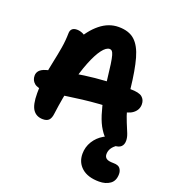

<svg xmlns="http://www.w3.org/2000/svg" viewBox="-168 -839 1104 1225"><g transform="rotate(20 383.5 -226.0)"><path d="M657.8 10.6Q626.8 10.6 602.9 -5Q579 -20.6 555.2 -58.6Q532.8 -93.2 516.1 -145.8Q499.4 -198.4 488.8 -257.4Q478.2 -316.4 472.2 -368Q465.2 -431.6 459.6 -470Q454 -508.4 448.5 -527.3Q443 -546.2 436.6 -552.8Q430.2 -559.4 420.6 -559.4Q397.2 -559.4 370.5 -524.1Q343.8 -488.8 317.1 -422Q290.4 -355.2 267.5 -261.2Q244.6 -167.2 229.4 -50.6Q225.8 -19.6 212.6 -5.8Q199.4 8 172.4 8Q127.8 8 104.8 -24.8Q81.8 -57.6 81.8 -135.8Q81.8 -199 90.3 -254.3Q98.8 -309.6 109.9 -360.8Q121 -412 129.5 -462.1Q138 -512.2 138.8 -564Q139 -582.4 149.8 -593.1Q160.6 -603.8 183 -603.8Q203 -603.8 224.3 -593.9Q245.6 -584 263.2 -558L203.8 -538.2Q243.8 -617 301.7 -663.9Q359.6 -710.8 427 -710.8Q497 -710.8 536.5 -675.3Q576 -639.8 597.2 -564Q618.4 -488.2 631.8 -365Q639.4 -293.2 653.8 -241.8Q668.2 -190.4 683.4 -154.5Q698.6 -118.6 708.9 -92.8Q719.2 -67 719.2 -44.6Q719.2 -18 704 -3.7Q688.8 10.6 657.8 10.6ZM121.2 -166.8Q72.2 -166.8 50.1 -185.7Q28 -204.6 28 -235.6Q28 -256 41.2 -270.5Q54.4 -285 82.4 -293.6Q188.2 -325.4 325.2 -344.5Q462.2 -363.6 631.8 -363.6Q690.8 -363.6 712.3 -345.7Q733.8 -327.8 733.8 -296.8Q733.8 -259.4 702.8 -235.4Q671.8 -211.4 619.8 -211.4Q544.6 -211.4 481.5 -206.8Q418.4 -202.2 365.6 -195.7Q312.8 -189.2 268.8 -182.6Q224.8 -176 188.5 -171.4Q152.2 -166.8 121.2 -166.8ZM645 259.2Q568.6 259.2 527 223Q485.4 186.8 485.4 128Q485.4 82.2 509.1 43.7Q532.8 5.2 573.3 -18.4Q613.8 -42 664.4 -42Q677.6 -42 687.1 -37Q696.6 -32 696.6 -20Q696.6 -13.8 692.9 -8.8Q689.2 -3.8 677.2 4Q653.4 19.4 641.7 37.8Q630 56.2 630 78Q630 96.4 643 106.6Q656 116.8 691 116.8Q725.2 116.8 737.2 133Q749.2 149.2 749.2 170.4Q749.2 216.6 719.6 237.9Q690 259.2 645 259.2Z"/></g></svg>

Font: Shantell Sans Light
Style: Regular
Weight: 300
Designer: Stephen Nixon, Anya Danilova, Shantell Martin
Foundry: Arrow Type
Version: Version 1.011;[c5ecc13dd]